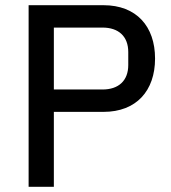

<svg xmlns="http://www.w3.org/2000/svg" viewBox="-20 -718 656 738"><path d="M187 0V-288H378C504 -288 576 -369 576 -493C576 -617 504 -698 378 -698H90V0ZM187 -612H374C436 -612 473 -578 473 -518V-468C473 -408 436 -374 374 -374H187Z"/></svg>

Font: IBM Plex Thai Looped Text
Style: Regular
Weight: 450
Designer: Mike Abbink, Paul van der Laan, Pieter van Rosmalen, Ben Mitchell, Mark Frömberg
Foundry: Bold Monday
Version: Version 1.0